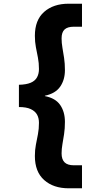

<svg xmlns="http://www.w3.org/2000/svg" viewBox="-20 -831 528 1035"><path d="M350 184Q268 184 218 139.5Q168 95 168 10Q168 -23 173.5 -51Q179 -79 184.5 -107.5Q190 -136 190 -169Q190 -195 179.5 -213.5Q169 -232 145.5 -243Q122 -254 82 -254V-374Q122 -375 145.5 -385Q169 -395 179.5 -414Q190 -433 190 -459Q190 -492 184.5 -520Q179 -548 173.5 -576.5Q168 -605 168 -638Q168 -723 218 -767Q268 -811 350 -811H422V-687H378Q344 -687 328 -672Q312 -657 312 -624Q312 -600 316.5 -574Q321 -548 325.5 -518.5Q330 -489 330 -453Q330 -401 304.5 -364Q279 -327 222 -315V-313Q279 -302 304.5 -265Q330 -228 330 -174Q330 -138 325.5 -108.5Q321 -79 316.5 -53.5Q312 -28 312 -4Q312 28 328 44Q344 60 378 60H422V184Z"/></svg>

Font: DM Sans 10pt Black
Style: Regular
Weight: 900
Version: Version 4.004;gftools[0.9.30]